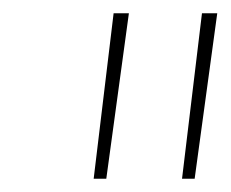

<svg xmlns="http://www.w3.org/2000/svg" viewBox="-20 -741 347 289"><path d="M140 -472H121L151 -721H174ZM273 -472H254L284 -721H307Z"/></svg>

Font: Josefin Sans Thin
Style: Italic
Weight: 200
Italic angle: -7°
Designer: Santiago Orozco
Foundry: Typemade
Version: Version 2.000